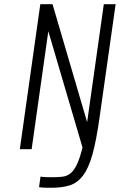

<svg xmlns="http://www.w3.org/2000/svg" viewBox="-20 -707 568 910"><path d="M74 0H130L209 -559L371 -8Q358 45 344 73.5Q330 102 313.5 115Q297 128 276 130.5Q255 133 229 133Q215 133 198.5 132.5Q182 132 172 130L165 180Q175 182 191.5 182.5Q208 183 222 183Q274 183 310.5 171.5Q347 160 373.5 125Q400 90 418 25.5Q436 -39 451 -144L528 -687H472L393 -128L229 -687H171Z"/></svg>

Font: Secuela Light
Style: Italic
Weight: 300
Italic angle: -8°
Designer: Fernando Haro
Foundry: deFharo
Version: Version 1.708